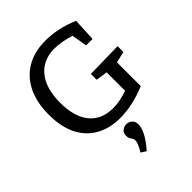

<svg xmlns="http://www.w3.org/2000/svg" viewBox="-275 -850 1281 1281"><g transform="rotate(-45 365.5 -210.0)"><path d="M376 9Q279 9 206.5 -31Q134 -71 94 -149.5Q54 -228 54 -344Q54 -460 94.5 -541.5Q135 -623 209.5 -666.5Q284 -710 388 -710Q443 -710 504 -697.5Q565 -685 626 -658L618 -495H557L539 -604Q502 -616 464 -623Q426 -630 392 -630Q286 -630 225 -556.5Q164 -483 164 -346Q164 -214 222.5 -142.5Q281 -71 389 -71Q453 -71 527 -97V-271L445 -283V-338L702 -343V-288L623 -270V-45Q556 -17 494 -4Q432 9 376 9ZM344 290 308 267Q328 234 335 215Q342 196 342 185Q342 174 336.5 166Q331 158 325 147.5Q319 137 319 120Q319 93 336.5 79.5Q354 66 375 66Q396 66 414 80.5Q432 95 432 125Q432 154 411.5 195.5Q391 237 344 290Z"/></g></svg>

Font: Bitter Medium
Style: Regular
Weight: 500
Designer: Sol Matas, and Bitter project Authors
Foundry: Sol Matas
Version: Version 2.001